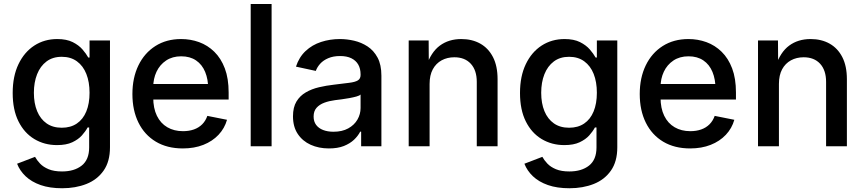

<svg xmlns="http://www.w3.org/2000/svg" viewBox="-20 -748 4421 982"><path d="M297.9 214.8Q234.4 214.8 187.7 198.5Q141.1 182.1 111.1 153.6Q81.1 125 67.4 89.4L159.2 54.2Q168.5 71.3 184.8 88.6Q201.2 106 228.5 117.4Q255.9 128.9 297.4 128.9Q359.9 128.9 397.9 98.9Q436 68.8 436 5.9V-96.2H428.2Q417.5 -76.2 398.9 -55.4Q380.4 -34.7 349.6 -20.3Q318.8 -5.9 271.5 -5.9Q207 -5.9 155.5 -36.9Q104 -67.9 74.5 -127.2Q44.9 -186.5 44.9 -272.5Q44.9 -357.9 74.5 -419.7Q104 -481.4 155.5 -514.9Q207 -548.3 272.9 -548.3Q320.3 -548.3 351.6 -532.7Q382.8 -517.1 401.9 -495.1Q420.9 -473.1 431.6 -453.6H438V-541H542.5V5.4Q542.5 78.1 510 124.5Q477.5 170.9 422.1 192.9Q366.7 214.8 297.9 214.8ZM295.9 -94.7Q341.3 -94.7 373 -116.2Q404.8 -137.7 421.4 -178Q438 -218.3 438 -273.4Q438 -328.6 421.6 -369.9Q405.3 -411.1 373.5 -434.3Q341.8 -457.5 295.9 -457.5Q249.5 -457.5 217.8 -433.6Q186 -409.7 169.7 -368.2Q153.3 -326.7 153.3 -273.4Q153.3 -219.7 169.9 -179.4Q186.5 -139.2 218.3 -116.9Q250 -94.7 295.9 -94.7Z M915 11.2Q835 11.2 777.1 -23.4Q719.2 -58.1 688.2 -120.8Q657.2 -183.6 657.2 -267.1Q657.2 -350.1 688 -413.6Q718.8 -477.1 774.9 -512.7Q831.1 -548.3 906.2 -548.3Q954.6 -548.3 998.3 -532.5Q1042 -516.6 1076.2 -483.2Q1110.4 -449.7 1129.9 -398.2Q1149.4 -346.7 1149.4 -274.9V-238.8H714.4V-318.4H1094.7L1044.9 -292.5Q1044.9 -342.3 1029.3 -380.1Q1013.7 -418 982.7 -439Q951.7 -460 906.7 -460Q861.8 -460 829.6 -438.5Q797.4 -417 780.5 -381.1Q763.7 -345.2 763.7 -302.2V-249.5Q763.7 -194.3 782.5 -155.8Q801.3 -117.2 835.7 -97.2Q870.1 -77.1 916 -77.1Q946.8 -77.1 971.7 -85.9Q996.6 -94.7 1014.2 -112.3Q1031.7 -129.9 1040.5 -155.3L1141.1 -135.3Q1128.9 -91.8 1097.7 -58.6Q1066.4 -25.4 1020 -7.1Q973.6 11.2 915 11.2Z M1369.1 -727.5V0H1262.2V-727.5Z M1662.1 11.2Q1610.4 11.2 1568.8 -7.6Q1527.3 -26.4 1502.9 -63Q1478.5 -99.6 1478.5 -153.3Q1478.5 -199.2 1496.3 -228.8Q1514.2 -258.3 1544.2 -275.6Q1574.2 -293 1611.6 -301.8Q1648.9 -310.5 1688 -314.9Q1736.3 -320.8 1766.1 -324.5Q1795.9 -328.1 1810.1 -336.7Q1824.2 -345.2 1824.2 -364.3V-367.2Q1824.2 -397 1812.3 -417.7Q1800.3 -438.5 1777.1 -450Q1753.9 -461.4 1719.2 -461.4Q1684.6 -461.4 1658.9 -450.4Q1633.3 -439.5 1617.7 -422.1Q1602.1 -404.8 1595.2 -385.3L1493.7 -407.2Q1509.8 -456.1 1543.2 -487.3Q1576.7 -518.6 1622.1 -533.4Q1667.5 -548.3 1718.3 -548.3Q1753.9 -548.3 1791 -539.8Q1828.1 -531.2 1859.9 -510.5Q1891.6 -489.7 1911.1 -453.4Q1930.7 -417 1930.7 -360.8V0H1827.1V-74.7H1822.3Q1811.5 -53.2 1790.8 -33.4Q1770 -13.7 1738.5 -1.2Q1707 11.2 1662.1 11.2ZM1685.5 -74.2Q1730 -74.2 1761 -91.3Q1792 -108.4 1808.1 -136.2Q1824.2 -164.1 1824.2 -195.8V-264.6Q1818.8 -258.8 1803 -254.4Q1787.1 -250 1767.1 -246.3Q1747.1 -242.7 1727.3 -240Q1707.5 -237.3 1693.8 -235.8Q1663.6 -231.9 1638.7 -222.7Q1613.8 -213.4 1598.9 -196.5Q1584 -179.7 1584 -151.9Q1584 -126.5 1596.9 -109.1Q1609.9 -91.8 1632.8 -83Q1655.8 -74.2 1685.5 -74.2Z M2177.2 -318.8V0H2070.3V-541H2172.4L2173.3 -408.2H2160.2Q2184.1 -481 2229.5 -514.6Q2274.9 -548.3 2339.4 -548.3Q2394.5 -548.3 2436.3 -524.9Q2478 -501.5 2501.5 -455.8Q2524.9 -410.2 2524.9 -342.8V0H2418.5V-329.1Q2418.5 -388.7 2387.9 -421.9Q2357.4 -455.1 2303.7 -455.1Q2267.6 -455.1 2238.8 -439.5Q2210 -423.8 2193.6 -393.6Q2177.2 -363.3 2177.2 -318.8Z M2892.6 214.8Q2829.1 214.8 2782.5 198.5Q2735.8 182.1 2705.8 153.6Q2675.8 125 2662.1 89.4L2753.9 54.2Q2763.2 71.3 2779.5 88.6Q2795.9 106 2823.2 117.4Q2850.6 128.9 2892.1 128.9Q2954.6 128.9 2992.7 98.9Q3030.8 68.8 3030.8 5.9V-96.2H3022.9Q3012.2 -76.2 2993.7 -55.4Q2975.1 -34.7 2944.3 -20.3Q2913.6 -5.9 2866.2 -5.9Q2801.8 -5.9 2750.2 -36.9Q2698.7 -67.9 2669.2 -127.2Q2639.6 -186.5 2639.6 -272.5Q2639.6 -357.9 2669.2 -419.7Q2698.7 -481.4 2750.2 -514.9Q2801.8 -548.3 2867.7 -548.3Q2915 -548.3 2946.3 -532.7Q2977.5 -517.1 2996.6 -495.1Q3015.6 -473.1 3026.4 -453.6H3032.7V-541H3137.2V5.4Q3137.2 78.1 3104.7 124.5Q3072.3 170.9 3016.8 192.9Q2961.4 214.8 2892.6 214.8ZM2890.6 -94.7Q2936 -94.7 2967.8 -116.2Q2999.5 -137.7 3016.1 -178Q3032.7 -218.3 3032.7 -273.4Q3032.7 -328.6 3016.4 -369.9Q3000 -411.1 2968.3 -434.3Q2936.5 -457.5 2890.6 -457.5Q2844.2 -457.5 2812.5 -433.6Q2780.8 -409.7 2764.4 -368.2Q2748 -326.7 2748 -273.4Q2748 -219.7 2764.6 -179.4Q2781.2 -139.2 2813 -116.9Q2844.7 -94.7 2890.6 -94.7Z M3509.8 11.2Q3429.7 11.2 3371.8 -23.4Q3314 -58.1 3283 -120.8Q3252 -183.6 3252 -267.1Q3252 -350.1 3282.7 -413.6Q3313.5 -477.1 3369.6 -512.7Q3425.8 -548.3 3501 -548.3Q3549.3 -548.3 3593 -532.5Q3636.7 -516.6 3670.9 -483.2Q3705.1 -449.7 3724.6 -398.2Q3744.1 -346.7 3744.1 -274.9V-238.8H3309.1V-318.4H3689.5L3639.6 -292.5Q3639.6 -342.3 3624 -380.1Q3608.4 -418 3577.4 -439Q3546.4 -460 3501.5 -460Q3456.5 -460 3424.3 -438.5Q3392.1 -417 3375.2 -381.1Q3358.4 -345.2 3358.4 -302.2V-249.5Q3358.4 -194.3 3377.2 -155.8Q3396 -117.2 3430.4 -97.2Q3464.8 -77.1 3510.7 -77.1Q3541.5 -77.1 3566.4 -85.9Q3591.3 -94.7 3608.9 -112.3Q3626.5 -129.9 3635.3 -155.3L3735.8 -135.3Q3723.6 -91.8 3692.4 -58.6Q3661.1 -25.4 3614.7 -7.1Q3568.4 11.2 3509.8 11.2Z M3963.9 -318.8V0H3856.9V-541H3959L3960 -408.2H3946.8Q3970.7 -481 4016.1 -514.6Q4061.5 -548.3 4126 -548.3Q4181.2 -548.3 4222.9 -524.9Q4264.6 -501.5 4288.1 -455.8Q4311.5 -410.2 4311.5 -342.8V0H4205.1V-329.1Q4205.1 -388.7 4174.6 -421.9Q4144 -455.1 4090.3 -455.1Q4054.2 -455.1 4025.4 -439.5Q3996.6 -423.8 3980.2 -393.6Q3963.9 -363.3 3963.9 -318.8Z"/></svg>

Font: Inter 17pt Medium
Style: Regular
Weight: 500
Version: Version 4.001;git-66647c0bb